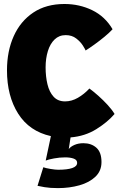

<svg xmlns="http://www.w3.org/2000/svg" viewBox="-20 -683 608 962"><path d="M270.5 259.5Q231 259.5 203.2 254.8Q175.5 250 168 248L197 155Q208.5 159.5 233.2 163.5Q258 167.5 271.5 167.5Q317 167.5 341.8 159Q366.5 150.5 366.5 133Q366.5 118 349.5 111.8Q332.5 105.5 306.5 105.5Q278.5 105.5 250.5 110.8Q222.5 116 209 121.5L235 -1Q127 -25 71 -113.5Q15 -202 15 -330.5Q15 -427 48.8 -502Q82.5 -577 146.8 -620Q211 -663 303 -663Q378 -663 442.2 -631.8Q506.5 -600.5 544 -536.5Q528.5 -519.5 503.8 -499Q479 -478.5 453.2 -460Q427.5 -441.5 409 -430Q407 -436 395.2 -454.8Q383.5 -473.5 362 -490.2Q340.5 -507 309 -507Q276 -507 253.5 -485.2Q231 -463.5 219.8 -426.8Q208.5 -390 208.5 -345.5Q208.5 -299.5 217.8 -260.8Q227 -222 248.5 -198.5Q270 -175 306 -175Q339 -175 370.2 -193Q401.5 -211 428 -239.5Q448 -225 472.8 -203Q497.5 -181 519.5 -157Q541.5 -133 554 -112Q519 -71 462.5 -35.8Q406 -0.5 333.5 5.5L324.5 64Q333 52 352.8 43.2Q372.5 34.5 398 34.5Q437.5 34.5 463 57.2Q488.5 80 488.5 129Q488.5 173.5 458 202.5Q427.5 231.5 377.8 245.5Q328 259.5 270.5 259.5Z"/></svg>

Font: Grandstander ExtraBold
Style: Regular
Weight: 800
Designer: Tyler Finck
Foundry: Etcetera Type Co
Version: Version 1.200; ttfautohint (v1.8.3)